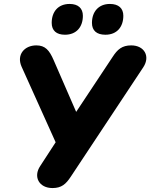

<svg xmlns="http://www.w3.org/2000/svg" viewBox="-20 -944 762 973"><path d="M246 9C292 9 314 -11 339 -49L706 -603C743 -659 711 -714 645 -714C598 -714 575 -693 551 -656L366 -377L252 -639C230 -690 209 -714 164 -714C104 -714 63 -667 89 -607L262 -223L184 -103C147 -48 178 9 246 9ZM514 -768C573 -768 605 -808 605 -864C605 -902 581 -924 537 -924C479 -924 446 -884 446 -828C446 -789 470 -768 514 -768ZM309 -768C368 -768 400 -808 400 -864C400 -902 376 -924 333 -924C274 -924 242 -884 242 -828C242 -789 266 -768 309 -768Z"/></svg>

Font: SN Pro Heavy
Style: Italic
Weight: 800
Italic angle: -9°
Designer: Tobias Whetton
Foundry: Supernotes
Version: Version 1.001;Glyphs 3.2 (3249)